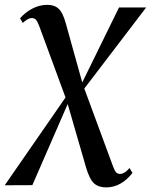

<svg xmlns="http://www.w3.org/2000/svg" viewBox="-74 -544 639 813"><path d="M375.5 249.5Q343 249.5 324 232.2Q305 215 290 164L210.5 -111L205 -127L92 -434Q84.5 -453.5 78 -460.5Q71.5 -467.5 61.5 -467.5Q51 -467.5 41 -461.2Q31 -455 22.5 -447L11 -466.5Q32.5 -491.5 62.8 -507.5Q93 -523.5 126.5 -523.5Q157 -523.5 174.8 -506.5Q192.5 -489.5 204.5 -445.5L276.5 -187L281 -174.5L405 161.5Q412 180.5 418.5 186.5Q425 192.5 434.5 192.5Q443 192.5 453 186.8Q463 181 474.5 167.5L487 188Q465.5 216.5 437 233Q408.5 249.5 375.5 249.5ZM-54 240.5 210.5 -141.5 266.5 -179 430 -512.5H545L275 -158.5L218.5 -117L63 240Z"/></svg>

Font: Merriweather 120pt Medium
Style: Italic
Weight: 500
Italic angle: -7.8°
Version: Version 2.101